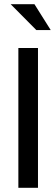

<svg xmlns="http://www.w3.org/2000/svg" viewBox="-20 -900 270 920"><path d="M68 -670V0H162V-670ZM31 -880 154 -756H223L145 -880Z"/></svg>

Font: LT Wave Alt
Style: Regular
Weight: 400
Designer: Daniel Lyons
Version: Version 2.5 (Glyphs App)